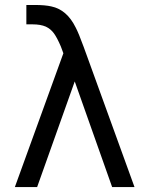

<svg xmlns="http://www.w3.org/2000/svg" viewBox="-20 -755 583 775"><path d="M40 0 235.8 -540Q230 -556.2 225.6 -567.4Q210.4 -603 197.5 -620.6Q184.6 -638.2 165 -647.5Q143.6 -656.7 111.8 -656.7H86.4V-734.9H121.1Q162.1 -734.9 187.5 -729Q250 -715.8 285.2 -644.5Q297.4 -621.6 318.4 -564Q319.3 -560.5 322.5 -552.5Q325.7 -544.4 327.1 -540L522.9 0H432.6L281.7 -426.3L129.9 0Z"/></svg>

Font: Vela Sans Med
Style: Regular
Weight: 500
Designer: Principal design: Mikhail Sharanda - project Manrope.
Design modification: Ravid Balaliev
Foundry: Mikhail Sharanda
Version: Version 1.001